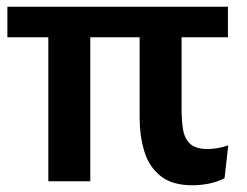

<svg xmlns="http://www.w3.org/2000/svg" viewBox="-20 -540 736 572"><path d="M249 0H124V-429H2V-520H659V-429H521V-215Q521 -183 525 -156Q529 -129 545.5 -112.5Q562 -96 599 -96Q611 -96 627 -98.5Q643 -101 660 -107L649 -9Q625 3 600 7.5Q575 12 554 12Q493 12 458.5 -15.5Q424 -43 410 -89Q396 -135 396 -189V-429H249Z"/></svg>

Font: Murecho Medium
Style: Regular
Weight: 500
Designer: Neil Summerour
Foundry: Positype
Version: Version 1.010; ttfautohint (v1.8.3)